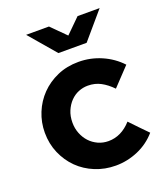

<svg xmlns="http://www.w3.org/2000/svg" viewBox="-138 -836 809 940"><g transform="rotate(-20 266.5 -366.0)"><path d="M31 0ZM311 -115Q378 -115 430 -173Q452 -150 473 -128Q494 -106 516 -84Q476 -38 420 -14Q364 10 304 10Q247 10 197 -10.5Q147 -31 110.5 -67Q74 -103 52.5 -152.5Q31 -202 31 -260Q31 -314 51 -363Q71 -412 107 -449Q143 -486 193 -508Q243 -530 304 -530Q366 -530 422.5 -505.5Q479 -481 520 -437Q498 -414 476 -390.5Q454 -367 432 -344Q404 -373 374 -389Q344 -405 307 -405Q282 -405 258.5 -395.5Q235 -386 216.5 -367Q198 -348 186.5 -321Q175 -294 175 -260Q175 -230 185.5 -203.5Q196 -177 214 -157.5Q232 -138 257 -126.5Q282 -115 311 -115ZM228 -742 302 -668 377 -742H492L374 -604H227L109 -742Z"/></g></svg>

Font: Rosa Sans
Style: Bold
Weight: 700
Designer: Pentagram / MCKL
Foundry: Pentagram / MCKL
Version: Version 1.005;September 16, 2019;FontCreator 11.5.0.2425 64-